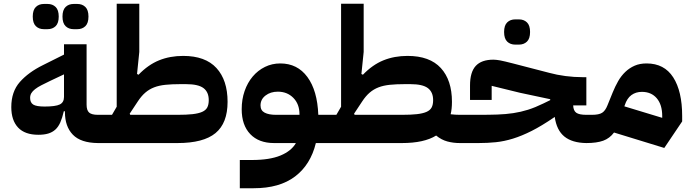

<svg xmlns="http://www.w3.org/2000/svg" viewBox="-20 -760 3679 1020"><path d="M500 0Q409 -1 367 -44.5Q325 -88 325 -164V-169H319Q311 -134 300.5 -110Q290 -86 274 -71.5Q258 -57 236 -50.5Q214 -44 184 -44Q112 -44 76 -82.5Q40 -121 40 -191Q40 -273 85.5 -324.5Q131 -376 208 -414L320 -470V-525H440V-204Q440 -174 453.5 -162Q467 -150 500 -150H530V-30ZM217 -194Q275 -194 297.5 -205Q320 -216 320 -245V-365L246 -330Q219 -317 199.5 -307Q180 -297 166.5 -286.5Q153 -276 146.5 -265Q140 -254 140 -240Q140 -215 156.5 -204.5Q173 -194 217 -194ZM371 -605Q345 -605 328.5 -621Q312 -637 312 -672Q312 -707 328.5 -723Q345 -739 371 -739H391Q417 -739 433.5 -723Q450 -707 450 -672Q450 -637 433.5 -621Q417 -605 391 -605ZM213 -605Q187 -605 170.5 -621Q154 -637 154 -672Q154 -707 170.5 -723Q187 -739 213 -739H233Q259 -739 275.5 -723Q292 -707 292 -672Q292 -637 275.5 -621Q259 -605 233 -605Z M708 -367 716 -363Q767 -416 825 -439.5Q883 -463 953 -463Q1071 -463 1130 -398.5Q1189 -334 1189 -219Q1189 -106 1125 -53Q1061 0 923 0H500V-120L530 -150H575L600 -193V-740H720V-484ZM923 -150Q971 -150 1002.5 -153.5Q1034 -157 1053.5 -165.5Q1073 -174 1081 -189Q1089 -204 1089 -228Q1089 -271 1061 -292Q1033 -313 968 -313H938Q893 -313 859 -309.5Q825 -306 799 -296Q773 -286 752 -268Q731 -250 712 -221L669 -156L672 -150Z M1254 90H1318Q1413 90 1470.5 66Q1528 42 1552 0H1436Q1355 0 1309.5 -47.5Q1264 -95 1264 -180Q1264 -232 1279.5 -276.5Q1295 -321 1322.5 -353.5Q1350 -386 1387.5 -404.5Q1425 -423 1469 -423Q1560 -423 1613 -351Q1666 -279 1671 -150H1722V-30L1692 0H1658Q1630 115 1547.5 177.5Q1465 240 1328 240H1254ZM1364 -200Q1364 -173 1386 -161.5Q1408 -150 1446 -150H1571V-153Q1571 -207 1538.5 -240Q1506 -273 1456 -273Q1417 -273 1390.5 -252.5Q1364 -232 1364 -200Z M2423 0Q2388 0 2356.5 -8.5Q2325 -17 2297 -40Q2233 0 2115 0H1692V-120L1722 -150H1767L1792 -193V-740H1912V-484L1900 -367L1908 -363Q1959 -416 2017 -439.5Q2075 -463 2145 -463Q2263 -463 2322 -398.5Q2381 -334 2381 -219Q2381 -181 2374 -153Q2399 -150 2423 -150H2453V-30ZM2115 -150Q2163 -150 2194.5 -153.5Q2226 -157 2245.5 -165.5Q2265 -174 2273 -189Q2281 -204 2281 -228Q2281 -271 2253 -292Q2225 -313 2160 -313H2130Q2085 -313 2051 -309.5Q2017 -306 1991 -296Q1965 -286 1944 -268Q1923 -250 1904 -221L1861 -156L1864 -150Z M2423 -120 2453 -150H2522Q2578 -150 2622.5 -151.5Q2667 -153 2707 -159Q2747 -165 2785 -177Q2823 -189 2866 -210L2903 -228V-233L2743 -267L2592 -304V-229H2477V-306Q2477 -377 2507.5 -410Q2538 -443 2601 -443Q2609 -443 2617.5 -442Q2626 -441 2637.5 -439Q2649 -437 2665 -433Q2681 -429 2705 -423L2898 -373Q2938 -362 2984 -356Q3030 -350 3075 -350H3095V-200H3025Q3026 -172 3041.5 -161Q3057 -150 3095 -150H3125V-30L3095 0Q3020 -1 2978.5 -34.5Q2937 -68 2927 -139L2923 -136Q2857 -91 2804.5 -64.5Q2752 -38 2705 -23.5Q2658 -9 2614 -4.5Q2570 0 2522 0H2423ZM2717 -523Q2691 -523 2674.5 -539Q2658 -555 2658 -590Q2658 -625 2674.5 -641Q2691 -657 2717 -657H2737Q2763 -657 2779.5 -641Q2796 -625 2796 -590Q2796 -555 2779.5 -539Q2763 -523 2737 -523Z M3242 -56Q3219 -25 3184.5 -12.5Q3150 0 3095 0V-120L3125 -150Q3162 -150 3179 -161Q3196 -172 3207 -200L3235 -269Q3248 -301 3264 -329Q3280 -357 3302 -378Q3324 -399 3351.5 -411Q3379 -423 3415 -423Q3509 -423 3556.5 -349Q3604 -275 3604 -144V-115L3509 26ZM3297 -195 3498 -134V-144Q3498 -204 3469 -238Q3440 -272 3390 -272Q3358 -272 3334.5 -255Q3311 -238 3299 -201Z"/></svg>

Font: IBM Plex Arabic
Style: Bold
Weight: 700
Designer: Mike Abbink, Paul van der Laan, Pieter van Rosmalen, Wael Morcos, Khajak Apelian
Foundry: Bold Monday
Version: Version 1.0